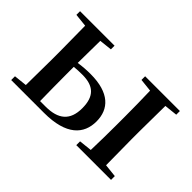

<svg xmlns="http://www.w3.org/2000/svg" viewBox="-88 -783 1039 1039"><g transform="rotate(45 431.5 -263.5)"><path d="M46 0H297C468 0 531 -72 531 -168C531 -262 471 -327 327 -327C297 -327 266 -325 235 -320L237 -491L310 -499V-527H46V-499L121 -491L123 -296V-232L121 -37L46 -29ZM235 -290C254 -292 275 -293 298 -293C383 -293 426 -256 426 -164C426 -71 376 -30 279 -30H237C236 -87 235 -175 235 -232ZM544 -499 618 -491C620 -435 621 -351 621 -296V-232C621 -177 620 -93 618 -37L544 -29V0H810V-29L735 -37L733 -232V-296L735 -491L810 -499V-527H544Z"/></g></svg>

Font: Noto Serif CJK JP SemiBold
Style: Regular
Weight: 600
Designer: Ryoko NISHIZUKA 西塚涼子 (kana & ideographs); Frank Grießhammer (Latin, Greek & Cyrillic); Wenlong ZHANG 张文龙 (bopomofo); San
Foundry: Adobe
Version: Version 2.001;hotconv 1.1.0;makeotfexe 2.6.0